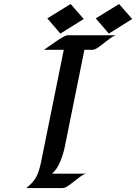

<svg xmlns="http://www.w3.org/2000/svg" viewBox="-20 -953 690 973"><path d="M567.9 -774.4Q555.7 -771.5 539.8 -760Q523.9 -748.5 507.1 -734.9Q490.2 -721.2 474.9 -710.9Q459.5 -700.7 448.2 -700.7H407.7L308.1 -208Q301.8 -175.3 285.4 -135Q269 -94.7 243.7 -72.8H415.5Q403.3 -69.8 387.5 -58.3Q371.6 -46.9 355 -33.4Q338.4 -20 323.2 -10Q308.1 0 296.4 0H113.3Q149.4 -28.8 163.8 -56.6Q178.2 -84.5 187.5 -128.9L303.2 -700.7H202.6Q210.4 -705.6 227.1 -717.5Q243.7 -729.5 263.2 -742.7Q282.7 -755.9 299.1 -765.1Q315.4 -774.4 322.3 -774.4ZM649.9 -856.9 531.7 -782.7 465.3 -859.9 583.5 -932.6ZM404.3 -856.9 286.1 -782.7 219.7 -859.9 337.9 -932.6Z"/></svg>

Font: Lugrasimo
Style: Regular
Weight: 400
Designer: The DocRepair Project, Astigmatic (AOETI)
Foundry: Google
Version: Version 1.001